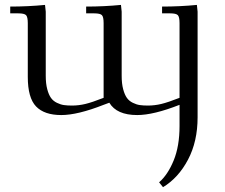

<svg xmlns="http://www.w3.org/2000/svg" viewBox="-20 -466 925 789"><path d="M22 -411.1V-439Q94.7 -439 165 -445.8L168 -418V-154.8Q168 -122.6 174.1 -99.6Q180.2 -76.7 189.5 -63.7Q198.7 -50.8 213.9 -43.5Q229 -36.1 242.9 -34.2Q256.8 -32.2 275.9 -32.2Q303.2 -32.2 330.8 -38.8Q358.4 -45.4 405.8 -64V-371.1Q405.8 -396.5 398.7 -403.8Q391.6 -411.1 367.2 -411.1H334V-439Q407.2 -439 477.1 -445.8L480 -418V-154.8Q480 -122.6 486.1 -99.6Q492.2 -76.7 501.5 -63.7Q510.7 -50.8 525.9 -43.5Q541 -36.1 554.9 -34.2Q568.8 -32.2 587.9 -32.2Q615.2 -32.2 642.8 -38.8Q670.4 -45.4 717.8 -64V-371.1Q717.8 -396.5 710.7 -403.8Q703.6 -411.1 679.2 -411.1H646V-439Q718.8 -439 789.1 -445.8L792 -418V16.1Q792 115.2 752.7 189.9Q713.4 264.6 649.9 303.2L633.8 283.2Q669.4 252.4 693.6 193.6Q717.8 134.8 717.8 51.8V-35.2Q610.8 6.8 543.9 6.8Q459.5 6.8 429.2 -43.9L405.8 -35.2Q298.8 6.8 231.9 6.8Q162.1 6.8 128.2 -28.6Q94.2 -64 94.2 -149.9V-371.1Q94.2 -396 87.2 -403.6Q80.1 -411.1 55.2 -411.1Z"/></svg>

Font: Dihjauti
Style: Regular
Weight: 400
Designer: T. Christopher White
Version: Version 3.0.0